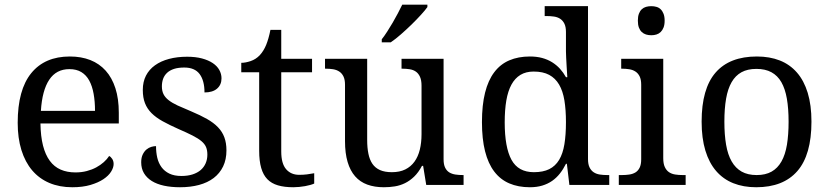

<svg xmlns="http://www.w3.org/2000/svg" viewBox="-20 -786 3524 816"><path d="M274.9 -492.2Q219.2 -492.2 189.2 -447Q159.2 -401.9 153.8 -314.9H383.8Q383.8 -354.5 377.9 -387.2Q372.1 -419.9 359.4 -443.4Q346.7 -466.8 325.9 -479.5Q305.2 -492.2 274.9 -492.2ZM287.1 9.8Q232.9 9.8 189.7 -8.5Q146.5 -26.9 116.7 -62Q86.9 -97.2 71 -148.2Q55.2 -199.2 55.2 -264.2Q55.2 -404.3 112.8 -475.1Q170.4 -545.9 276.9 -545.9Q325.2 -545.9 363.8 -530.8Q402.3 -515.6 429.2 -485.6Q456.1 -455.6 470.5 -410.9Q484.9 -366.2 484.9 -307.1V-261.2H151.9Q152.8 -206.5 162.8 -167.2Q172.9 -127.9 191.7 -102.5Q210.4 -77.1 237.8 -65.2Q265.1 -53.2 300.8 -53.2Q326.7 -53.2 348.9 -59.1Q371.1 -64.9 389.2 -74.7Q407.2 -84.5 421.1 -96.9Q435.1 -109.4 443.8 -123Q450.7 -120.1 456.8 -110.8Q462.9 -101.6 462.9 -88.9Q462.9 -73.7 452.1 -56.4Q441.4 -39.1 419.4 -24.4Q397.5 -9.8 364.5 0Q331.5 9.8 287.1 9.8Z M745.1 9.8Q707.5 9.8 677 3.2Q646.5 -3.4 625 -16.8Q603.5 -30.3 591.8 -50Q580.1 -69.8 580.1 -96.2Q580.1 -116.2 586.7 -129.6Q593.3 -143.1 602.8 -150.9Q612.3 -158.7 623.3 -161.9Q634.3 -165 643.1 -165Q643.1 -138.7 648.4 -115.7Q653.8 -92.8 666.5 -75.4Q679.2 -58.1 700 -48.1Q720.7 -38.1 751 -38.1Q777.8 -38.1 798.3 -44.7Q818.8 -51.3 832.8 -63.2Q846.7 -75.2 854 -92Q861.3 -108.9 861.3 -128.9Q861.3 -147.5 855.7 -160.9Q850.1 -174.3 836.2 -186Q822.3 -197.8 798.3 -210Q774.4 -222.2 738.3 -237.8Q699.7 -254.9 671.1 -270.8Q642.6 -286.6 624 -305.2Q605.5 -323.7 596.2 -347.4Q586.9 -371.1 586.9 -403.8Q586.9 -438 600.3 -464.4Q613.8 -490.7 638.7 -508.5Q663.6 -526.4 698.2 -535.6Q732.9 -544.9 775.4 -544.9Q811 -544.9 838.4 -537.6Q865.7 -530.3 884.3 -517.8Q902.8 -505.4 912.1 -488.5Q921.4 -471.7 921.4 -453.1Q921.4 -425.8 902.6 -409.4Q883.8 -393.1 849.1 -393.1Q849.1 -443.4 828.4 -471.2Q807.6 -499 763.2 -499Q737.8 -499 719.7 -493.2Q701.7 -487.3 690.2 -476.6Q678.7 -465.8 673.3 -451.2Q668 -436.5 668 -418.9Q668 -399.9 674.8 -386Q681.6 -372.1 696.5 -360.4Q711.4 -348.6 735.1 -337.6Q758.8 -326.7 792 -313Q831.5 -296.4 859.9 -280.3Q888.2 -264.2 906.5 -245.1Q924.8 -226.1 933.6 -202.1Q942.4 -178.2 942.4 -147Q942.4 -107.9 928.2 -78.6Q914.1 -49.3 888.2 -29.5Q862.3 -9.8 825.9 0Q789.6 9.8 745.1 9.8Z M1251.5 -43Q1269.5 -43 1284.7 -44.9Q1299.8 -46.9 1315.4 -49.8V-5.9Q1309.1 -2.9 1298.8 0Q1288.6 2.9 1276.6 5.1Q1264.6 7.3 1251.5 8.5Q1238.3 9.8 1226.6 9.8Q1188.5 9.8 1161.1 1.7Q1133.8 -6.3 1116.2 -24.4Q1098.6 -42.5 1090.1 -72.3Q1081.5 -102.1 1081.5 -145V-479H1005.4V-519Q1023.4 -519 1045.2 -526.4Q1066.9 -533.7 1083.5 -550.8Q1100.6 -569.3 1111.1 -595Q1121.6 -620.6 1129.4 -659.2H1175.3V-536.1H1306.2V-479H1175.3V-142.1Q1175.3 -90.8 1196 -66.9Q1216.8 -43 1251.5 -43Z M1865.2 -108.9Q1865.2 -86.9 1871.8 -73.5Q1878.4 -60.1 1889.6 -53.2Q1900.9 -46.4 1915.8 -44.2Q1930.7 -42 1947.3 -42H1950.2V0H1791.5L1778.3 -81.1H1773.4Q1758.3 -52.7 1740 -35.2Q1721.7 -17.6 1701.2 -7.6Q1680.7 2.4 1658.2 6.1Q1635.7 9.8 1611.3 9.8Q1571.8 9.8 1541 -1.5Q1510.3 -12.7 1489.3 -36.6Q1468.3 -60.5 1457.3 -97.7Q1446.3 -134.8 1446.3 -186V-425.8Q1446.3 -447.8 1439.7 -461.2Q1433.1 -474.6 1421.9 -481.9Q1410.6 -489.3 1395.8 -491.7Q1380.9 -494.1 1364.3 -494.1H1361.3V-536.1H1540.5V-190.9Q1540.5 -158.2 1545.7 -132.8Q1550.8 -107.4 1562.7 -89.8Q1574.7 -72.3 1595 -63.2Q1615.2 -54.2 1645.5 -54.2Q1678.7 -54.2 1702.4 -65.9Q1726.1 -77.6 1741.5 -98.9Q1756.8 -120.1 1764.2 -149.9Q1771.5 -179.7 1771.5 -215.8V-421.9Q1771.5 -445.3 1764.9 -459.7Q1758.3 -474.1 1747.3 -481.7Q1736.3 -489.3 1721.4 -491.7Q1706.5 -494.1 1689.5 -494.1H1686.5V-536.1H1865.2ZM1602.5 -619.1Q1613.8 -633.3 1625.7 -651.9Q1637.7 -670.4 1649.2 -690.2Q1660.6 -710 1671.1 -729.7Q1681.6 -749.5 1689.5 -766.1H1796.4V-755.9Q1787.1 -742.7 1769 -722.9Q1751 -703.1 1729 -681.6Q1707 -660.2 1683.8 -639.9Q1660.6 -619.6 1640.6 -606H1602.5Z M2479 -109.9Q2479 -87.9 2485.6 -74.5Q2492.2 -61 2503.4 -53.7Q2514.6 -46.4 2529.5 -44.2Q2544.4 -42 2561 -42H2569.3V0H2399.9L2389.2 -89.8H2385.3Q2374 -66.9 2359.6 -48.6Q2345.2 -30.3 2326.7 -17.3Q2308.1 -4.4 2284.7 2.7Q2261.2 9.8 2231.9 9.8Q2182.6 9.8 2144.5 -6.6Q2106.4 -22.9 2080.6 -56.9Q2054.7 -90.8 2041.5 -143.1Q2028.3 -195.3 2028.3 -267.1Q2028.3 -339.4 2041.5 -392.1Q2054.7 -444.8 2080.6 -479Q2106.4 -513.2 2144.5 -529.5Q2182.6 -545.9 2231.9 -545.9Q2260.7 -545.9 2284.2 -539.6Q2307.6 -533.2 2326.4 -521.5Q2345.2 -509.8 2359.9 -493.7Q2374.5 -477.5 2385.3 -458H2391.1Q2389.6 -482.4 2388.2 -503.9Q2387.2 -522.5 2386.2 -540.8Q2385.3 -559.1 2385.3 -567.9V-649.9Q2385.3 -671.9 2378.7 -685.3Q2372.1 -698.7 2360.8 -706.1Q2349.6 -713.4 2334.7 -715.6Q2319.8 -717.8 2303.2 -717.8H2294.9V-759.8H2479ZM2249 -54.2Q2288.1 -54.2 2314.2 -67.1Q2340.3 -80.1 2356.2 -106.4Q2372.1 -132.8 2378.7 -172.9Q2385.3 -212.9 2385.3 -267.1Q2385.3 -319.3 2378.7 -359.4Q2372.1 -399.4 2356.2 -426.5Q2340.3 -453.6 2314 -467.8Q2287.6 -481.9 2248 -481.9Q2215.3 -481.9 2191.9 -467.8Q2168.5 -453.6 2153.6 -426.3Q2138.7 -398.9 2131.8 -358.6Q2125 -318.4 2125 -266.1Q2125 -159.7 2153.8 -106.9Q2182.6 -54.2 2249 -54.2Z M2623 -42Q2639.6 -42 2654.5 -44.2Q2669.4 -46.4 2680.7 -53.2Q2691.9 -60.1 2698.5 -73.5Q2705.1 -86.9 2705.1 -108.9V-425.8Q2705.1 -447.8 2698.5 -461.2Q2691.9 -474.6 2680.7 -481.9Q2669.4 -489.3 2654.5 -491.7Q2639.6 -494.1 2623 -494.1H2620.1V-536.1H2798.8V-113.8Q2798.8 -90.3 2805.4 -76.2Q2812 -62 2823 -54.4Q2834 -46.9 2849.1 -44.4Q2864.3 -42 2880.9 -42H2894V0H2609.9V-42ZM2690.9 -698.2Q2690.9 -715.8 2695.3 -727.5Q2699.7 -739.3 2707.5 -746.6Q2715.3 -753.9 2725.6 -756.8Q2735.8 -759.8 2748 -759.8Q2759.8 -759.8 2770 -756.8Q2780.3 -753.9 2787.8 -746.6Q2795.4 -739.3 2800 -727.5Q2804.7 -715.8 2804.7 -698.2Q2804.7 -680.7 2800 -668.9Q2795.4 -657.2 2787.8 -649.9Q2780.3 -642.6 2770 -639.4Q2759.8 -636.2 2748 -636.2Q2735.8 -636.2 2725.6 -639.4Q2715.3 -642.6 2707.5 -649.9Q2699.7 -657.2 2695.3 -668.9Q2690.9 -680.7 2690.9 -698.2Z M3428.7 -269Q3428.7 -127.9 3368.9 -59.1Q3309.1 9.8 3193.8 9.8Q3139.6 9.8 3096.7 -7.3Q3053.7 -24.4 3023.7 -59.1Q2993.7 -93.8 2977.8 -146.2Q2961.9 -198.7 2961.9 -269Q2961.9 -409.2 3021.2 -477.5Q3080.6 -545.9 3196.8 -545.9Q3251 -545.9 3293.9 -529.1Q3336.9 -512.2 3366.9 -477.8Q3397 -443.4 3412.8 -391.4Q3428.7 -339.4 3428.7 -269ZM3058.6 -269Q3058.6 -213.4 3065.9 -170.9Q3073.2 -128.4 3089.6 -99.9Q3106 -71.3 3132.1 -56.6Q3158.2 -42 3195.8 -42Q3233.4 -42 3259.3 -56.6Q3285.2 -71.3 3301.3 -99.9Q3317.4 -128.4 3324.5 -170.9Q3331.5 -213.4 3331.5 -269Q3331.5 -324.7 3324.2 -366.7Q3316.9 -408.7 3300.8 -436.8Q3284.7 -464.8 3258.5 -479Q3232.4 -493.2 3194.8 -493.2Q3157.2 -493.2 3131.3 -479Q3105.5 -464.8 3089.4 -436.8Q3073.2 -408.7 3065.9 -366.7Q3058.6 -324.7 3058.6 -269Z"/></svg>

Font: Noto Serif
Style: Regular
Weight: 400
Designer: Monotype Design team
Foundry: Monotype Imaging Inc.
Version: Version 1.02